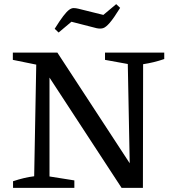

<svg xmlns="http://www.w3.org/2000/svg" viewBox="-20 -907 835 927"><path d="M487 -653H773V-622Q747 -613 722 -607Q697 -601 671 -597L670 0H567L197 -566L219 -573V-55L339 -36V0H43V-32Q70 -41 95 -47Q120 -53 145 -56L155 -595L42 -618V-653H257L627 -87L607 -81L597 -598L487 -618ZM263 -750 244 -768Q269 -808 285.5 -829.5Q302 -851 313.5 -859.5Q325 -868 335.5 -868Q346 -868 358 -865L479 -835L541 -887L560 -869Q529 -819 510 -797Q491 -775 477.5 -771Q464 -767 446 -771L325 -802Z"/></svg>

Font: Piazzolla 24pt Medium
Style: Regular
Weight: 500
Designer: Juan Pablo del Peral
Foundry: Huerta Tipografica
Version: Version 2.005